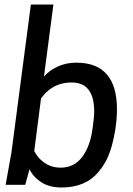

<svg xmlns="http://www.w3.org/2000/svg" viewBox="-20 -820 590 852"><path d="M253 12Q199 12 163 -11.5Q127 -35 111 -69L92 0H5L31 -145L117 -800H217L175 -480Q198 -507 236 -524.5Q274 -542 318 -542Q499 -542 499 -335Q499 -286 490 -235.5Q481 -185 469 -150Q452 -98 417 -57Q360 12 253 12ZM249 -76Q309 -76 345 -124Q381 -172 391 -252Q398 -300 398 -325Q398 -454 298 -454Q229 -454 183 -408Q171 -395 162 -383L132 -150Q146 -122 170 -103Q204 -76 249 -76Z"/></svg>

Font: Tanohe Sans Medium
Style: Italic
Weight: 500
Designer: Village Type and Design LLC & Cristiano Sobral
Foundry: Cooper Hewitt Smithsonian Design Museum
Version: Version 1.00;September 29, 2021;FontCreator 13.0.0.2655 64-b